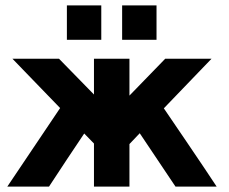

<svg xmlns="http://www.w3.org/2000/svg" viewBox="-20 -689 846 709"><path d="M227 -542V-669H354V-542ZM431 -542V-669H558V-542ZM7 0 202 -290 26 -472H198L327 -340V-472H458V-336L590 -472H761L585 -289Q594 -276 669 -165.5Q744 -55 780 0H628L496 -197L458 -157V0H327V-159L291 -196Q272 -168 227.5 -101Q183 -34 161 0Z"/></svg>

Font: Coval
Style: Black
Weight: 1000
Foundry: Context Ltd
Version: Version 001.000